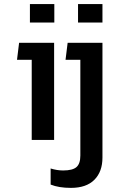

<svg xmlns="http://www.w3.org/2000/svg" viewBox="-20 -683 584 937"><path d="M126 -573.2V-663.1H245.1V-573.2ZM360.8 -573.2V-663.1H480V-573.2ZM134.8 0V-391.1H63L73.2 -474.1H244.1V0ZM326.2 233.9Q267.1 233.9 227.1 217.8V139.2Q258.3 148.9 288.1 148.9Q334.5 148.9 353.3 132.3Q372.1 115.7 372.1 76.2V-391.1H299.8L310.1 -474.1H480V85.9Q480 154.8 440.7 194.3Q401.4 233.9 326.2 233.9Z"/></svg>

Font: Kanit
Style: Regular
Weight: 400
Designer: Katatrad Team
Foundry: CadsonDemak
Version: Version 1.000;PS 001.000;hotconv 1.0.88;makeotf.lib2.5.64775